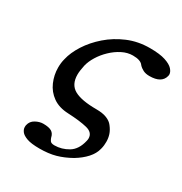

<svg xmlns="http://www.w3.org/2000/svg" viewBox="-158 -562 852 900"><g transform="rotate(30 268.0 -111.5)"><path d="M74 -199Q83 -239 110.5 -282Q138 -325 180.5 -362Q223 -399 277.5 -422Q332 -445 396 -445Q449 -445 479.5 -435Q510 -425 523 -410.5Q536 -396 536 -382Q536 -380 535.5 -378.5Q535 -377 535 -375Q524 -330 458 -330Q438 -330 424 -337Q410 -344 400 -355Q387 -375 344 -375Q315 -375 286.5 -360.5Q258 -346 233.5 -322.5Q209 -299 192.5 -272Q176 -245 170 -220Q167 -206 165 -192.5Q163 -179 163 -168Q163 -114 201.5 -92.5Q240 -71 321 -71Q356 -71 378 -62Q400 -53 411 -38Q426 -19 432 -0.5Q438 18 438 38Q438 47 437 57Q436 67 433 78Q426 107 403 132.5Q380 158 345 179Q306 201 268.5 211.5Q231 222 182 222Q137 222 113.5 213.5Q90 205 81 193Q72 181 72 169Q72 161 73 158Q78 135 99 123.5Q120 112 140 112Q171 112 185.5 121Q200 130 204 150Q206 157 211.5 165.5Q217 174 235 174Q274 174 309 153Q344 132 356 80Q357 76 357.5 72.5Q358 69 358 66Q358 34 320 24.5Q282 15 217 12Q166 10 133 -13.5Q100 -37 84 -74Q68 -111 68 -151Q68 -177 74 -199Z"/></g></svg>

Font: Libertinus Serif SemiBold
Style: Italic
Weight: 600
Italic angle: -11.5°
Designer: Philipp H. Poll, Khaled Hosny
Foundry: Caleb Maclennan
Version: Version 7.051;RELEASE